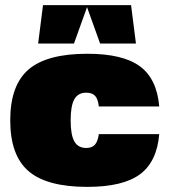

<svg xmlns="http://www.w3.org/2000/svg" viewBox="-20 -720 662 750"><path d="M366 -196H602Q593 -88 526.5 -39Q460 10 321 10Q163 10 91.5 -51.5Q20 -113 20 -250Q20 -387 91.5 -448.5Q163 -510 321 -510Q460 -510 526.5 -461Q593 -412 602 -304H366Q363 -333 351.5 -345.5Q340 -358 317 -358Q285 -358 270.5 -332.5Q256 -307 256 -250Q256 -193 270.5 -167.5Q285 -142 317 -142Q339 -142 350.5 -154.5Q362 -167 366 -196ZM492 -700 511 -550H371L320 -692L269 -550H129L148 -700Z"/></svg>

Font: Fivo Sans Modern ExtBlk
Style: Regular
Weight: 950
Designer: Alexander Slobzheninov
Foundry: Alexander Slobzheninov
Version: 1.0